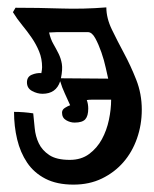

<svg xmlns="http://www.w3.org/2000/svg" viewBox="-20 -495 416 520"><path d="M145 -283 273 -282Q271 -290 266.5 -311Q262 -332 254.5 -353.5Q247 -375 238 -391.5Q229 -408 218 -408H135L113 -407Q117 -389 124.5 -376Q132 -363 138.5 -350Q145 -337 147.5 -322Q150 -307 145 -283ZM22 -474Q84 -474 145 -472Q206 -470 268 -475Q268 -446 283 -415Q298 -384 316 -350.5Q334 -317 349 -279Q364 -241 364 -198Q364 -157 351 -120Q338 -83 314 -55.5Q290 -28 256 -11.5Q222 5 179 5Q134 5 103 -11Q72 -27 53.5 -54.5Q35 -82 26.5 -117.5Q18 -153 18 -192Q31 -192 44 -191Q57 -190 70 -188Q72 -170 74 -148Q76 -126 85 -107Q94 -88 113.5 -75Q133 -62 169 -62Q200 -62 221.5 -78Q243 -94 256 -118Q269 -142 275 -170.5Q281 -199 281 -225H240Q234 -225 227.5 -225Q221 -225 215 -224Q217 -219 218 -213Q219 -207 219 -201Q219 -181 211 -172Q203 -163 182 -163Q170 -163 159 -169.5Q148 -176 148 -190Q148 -198 156 -203Q164 -208 170 -210Q163 -226 155.5 -242Q148 -258 143 -275Q132 -241 95 -241Q81 -241 67 -248.5Q53 -256 53 -272Q53 -287 66 -292.5Q79 -298 92 -297Q94 -307 94 -313Q94 -336 86 -355.5Q78 -375 66 -392.5Q54 -410 40 -427Q26 -444 15 -462Z"/></svg>

Font: Germanica
Style: Regular
Weight: 400
Designer: Peter Wiegel
Foundry: Peter Wiegel